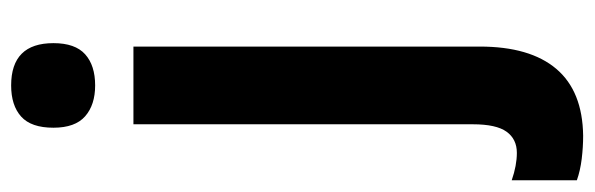

<svg xmlns="http://www.w3.org/2000/svg" viewBox="-408 -428 1041 336"><g transform="rotate(-90 112.0 -260.5)"><path d="M56 -687Q56 -726 75.5 -743.5Q95 -761 130 -761Q204 -761 204 -687Q204 -649 184.5 -631.5Q165 -614 130 -614Q96 -614 76 -631.5Q56 -649 56 -687ZM42 240Q22 240 1.5 237.5Q-19 235 -36 229V115Q-10 124 12 124Q36 124 49 106Q62 88 62 47V-547H198V59Q198 147 159 193Q120 239 42 240Z"/></g></svg>

Font: Noto Sans Lao Condensed
Style: Bold
Weight: 700
Width: 3
Designer: Monotype Design Team
Foundry: Monotype Imaging Inc.
Version: Version 2.003; ttfautohint (v1.8.4.7-5d5b)